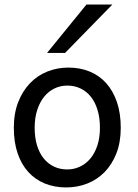

<svg xmlns="http://www.w3.org/2000/svg" viewBox="-20 -801 597 833"><path d="M130.4 -246.6Q130.4 -204.1 140.6 -170.4Q150.9 -136.7 169.7 -113.5Q188.5 -90.3 214.4 -78.1Q240.2 -65.9 272 -65.9Q301.3 -65.9 327.1 -78.1Q353 -90.3 372.3 -113.5Q391.6 -136.7 402.6 -170.4Q413.6 -204.1 413.6 -246.6Q413.6 -289.6 403.3 -323.5Q393.1 -357.4 374.3 -381.1Q355.5 -404.8 329.3 -417.2Q303.2 -429.7 272 -429.7Q242.2 -429.7 216.3 -417.2Q190.4 -404.8 171.4 -381.1Q152.3 -357.4 141.4 -323.5Q130.4 -289.6 130.4 -246.6ZM40 -246.6Q40 -309.6 59.1 -358.2Q78.1 -406.7 110.4 -440.2Q142.6 -473.6 185.5 -490.7Q228.5 -507.8 276.9 -507.8Q327.1 -507.8 368.9 -490.7Q410.6 -473.6 440.7 -440.2Q470.7 -406.7 487.3 -358.2Q503.9 -309.6 503.9 -246.6Q503.9 -183.6 484.9 -135.3Q465.8 -86.9 433.6 -54.2Q401.4 -21.5 358.4 -4.6Q315.4 12.2 267.1 12.2Q216.8 12.2 175 -4.6Q133.3 -21.5 103.3 -54.2Q73.2 -86.9 56.6 -135.3Q40 -183.6 40 -246.6ZM467.3 -781.2 262.2 -571.3H184.1L355 -781.2Z"/></svg>

Font: Andika Afr
Style: Regular
Weight: 400
Designer: Victor Gaultney, Annie Olsen, Julie Remington, Don Collingsworth, Eric Hays, Becca Hirsbrunner
Foundry: SIL International
Version: Version 5.000